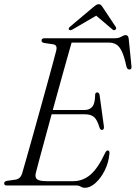

<svg xmlns="http://www.w3.org/2000/svg" viewBox="-21 -882 645 913"><path d="M342 0H10.5Q-1.5 0 -1 -10.5Q-1 -19.5 11.5 -22L54 -28Q76 -32 84 -56.5Q91.5 -82 104.5 -128Q117.5 -174 133.8 -231.8Q150 -289.5 167 -351Q184 -412.5 200 -470Q216 -527.5 228.2 -573Q240.5 -618.5 247 -643.5Q252 -667 233.5 -671L187.5 -678Q176.5 -681 176.5 -688.5Q176.5 -700 190.5 -700H523.5Q543.5 -700 555.8 -707.5Q568 -715 577 -715Q589 -715 591 -698L604 -569Q606.5 -552 595 -551.5Q584 -550.5 580 -566.5Q570 -613 558.5 -637.2Q547 -661.5 532 -670.5Q517 -679.5 496 -679.5H319.5Q311 -650.5 296.8 -599.8Q282.5 -549 265.2 -486.5Q248 -424 230 -359H382Q404 -359 417.5 -374Q431 -389 431.5 -432Q432.5 -442.5 441 -442.5Q450.5 -442.5 452.5 -430.5L473 -281.5Q475 -265 464.5 -264Q456 -263.5 452 -276Q441 -313 425.8 -325.8Q410.5 -338.5 383.5 -338.5H224.5Q208 -278 192.8 -222Q177.5 -166 166 -123.2Q154.5 -80.5 149 -58.5Q144.5 -39 155 -29.8Q165.5 -20.5 202.5 -20.5H327Q372.5 -20.5 408.5 -50.8Q444.5 -81 479 -155Q484.5 -166.5 491.5 -166.5Q500.5 -166.5 499.5 -152Q495.5 -108 476.8 -71Q458 -34 432.8 -11.5Q407.5 11 383 11Q371.5 11 362.8 5.5Q354 0 342 0ZM526.5 -740Q520.5 -735.5 512.5 -743L436.5 -807.5L326 -743Q313 -735 307.5 -740.5Q302.5 -746.5 312 -755L422.5 -848Q430.5 -854.5 436 -858.2Q441.5 -862 448 -862Q455 -862 459 -858.2Q463 -854.5 467 -848L529.5 -754Q534.5 -745.5 526.5 -740Z"/></svg>

Font: Fraunces 144pt Soft Light
Style: Italic
Weight: 300
Italic angle: -16°
Version: Version 1.000;[b76b70a41]